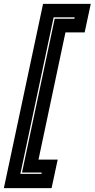

<svg xmlns="http://www.w3.org/2000/svg" viewBox="-70 -770 488 990"><path d="M-50 200 152 -750H398L366.5 -603H267.5L128.5 53H227.5L196 200ZM35 126.5H143.5L145 119.5H43.5L212 -673.5H313.5L315 -680.5H206.5Z"/></svg>

Font: Tourney ExtraBold
Style: Italic
Weight: 800
Italic angle: -12°
Version: Version 1.015